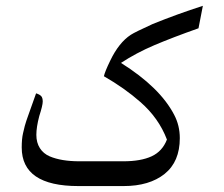

<svg xmlns="http://www.w3.org/2000/svg" viewBox="-20 -627 756 647"><path d="M53.2 -129.9Q53.2 -159.2 57.6 -178Q62 -196.8 63.5 -202.6Q64.9 -208.5 68.8 -220Q72.8 -231.4 74.2 -235.4Q76.2 -241.7 101.6 -312.5Q113.8 -308.6 118.9 -303Q124 -297.4 124 -284.7Q124 -272 112.3 -235.8Q102.5 -198.7 102.5 -172.6Q102.5 -146.5 114.3 -127.9Q126 -109.4 147.5 -100.1Q186.5 -83.5 247.6 -83.5H396Q454.6 -83.5 491 -100.3Q527.3 -117.2 542.5 -156.7Q515.1 -229 453.1 -283.2Q399.9 -330.1 330.1 -370.1Q333.5 -385.7 351.1 -421.9Q380.4 -483.4 420.9 -509.8Q435.1 -519 494.1 -545.9Q578.6 -580.1 663.6 -607.4L648.9 -531.7Q562 -501 500.5 -474.9Q439 -448.7 387.7 -415Q519 -332.5 566.9 -240.2Q585.9 -204.1 585.9 -161.6Q585.9 -82 534.7 -41Q483.4 0 396.5 0H244.1Q53.2 0 53.2 -129.9Z"/></svg>

Font: VizhehAzad
Style: Regular
Weight: 400
Designer: damoon khanjanzadeh
Foundry: http://font-store.ir
Version: Version:0.0.3;RFB:1.2.5;Building:2016-04-04 21:25:54.909891